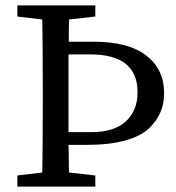

<svg xmlns="http://www.w3.org/2000/svg" viewBox="-20 -689 651 709"><path d="M314 -488H233V-361V-310V-201H317Q402 -201 445 -241Q488 -281 488 -348Q488 -488 314 -488ZM301 -154H233Q234 -137 234 -103Q234 -69 235 -52L332 -41V0H44V-41L136 -52Q138 -136 138 -310V-359Q138 -531 136 -617L44 -628V-669H332V-628L235 -617Q234 -590 234 -535H326Q454 -535 520 -484Q586 -433 586 -346Q586 -307 573 -275.5Q560 -244 530 -215Q500 -186 441.5 -170Q383 -154 301 -154Z"/></svg>

Font: TypoPRO Source Serif Pro
Style: Regular
Weight: 400
Designer: Frank Grießhammer
Foundry: Adobe Systems Incorporated
Version: Version 1.017;PS 1.0;hotconv 1.0.79;makeotf.lib2.5.61930